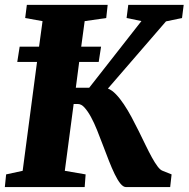

<svg xmlns="http://www.w3.org/2000/svg" viewBox="-26 -763 769 783"><path d="M54.2 -572.8H133.3L147.5 -676.8L76.7 -689.5L83.5 -743.2H413.1L407.2 -689.5L319.3 -676.8L305.2 -572.8H386.2L376.5 -510.3H296.9L283.2 -405.3H337.9L550.8 -677.2L490.2 -689.5L497.1 -743.2H723.1L716.3 -689.5L650.9 -675.8L414.1 -401.9Q430.7 -395.5 447 -378.4Q463.4 -361.3 479.2 -337.6Q495.1 -314 510.3 -285.6Q525.4 -257.3 539.8 -228.3Q554.2 -199.2 567.6 -171.4Q581.1 -143.6 593.3 -121.3Q605.5 -99.1 616.5 -84.5Q627.4 -69.8 637.2 -66.4L673.8 -51.8L668 0H488.3Q476.6 0 464.8 -14.6Q453.1 -29.3 441.7 -53Q430.2 -76.7 418.2 -107.2Q406.2 -137.7 394.3 -169.4Q382.3 -201.2 370.1 -231.7Q357.9 -262.2 345 -285.9Q332 -309.6 318.8 -324.2Q305.7 -338.9 291.5 -338.9H274.4L238.3 -66.4L323.2 -51.8L319.3 0H-6.3L-1 -51.8L66.4 -66.4L125 -510.3H44.4Z"/></svg>

Font: Merriweather UltraBold
Style: Italic
Weight: 900
Italic angle: -7°
Designer: Eben Sorkin ( eben@eyebytes.com )
Foundry: Eben Sorkin ( eben@eyebytes.com )
Version: Version 1.52; ttfautohint (v1.4.1)